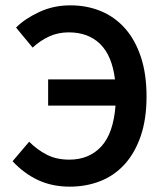

<svg xmlns="http://www.w3.org/2000/svg" viewBox="-20 -686 616 718"><path d="M241 12Q175 12 122.5 -12.5Q70 -37 27 -83L89 -156Q119 -126 155 -107.5Q191 -89 239 -89Q313 -89 358.5 -138Q404 -187 412 -291H160V-389H410Q399 -478 354.5 -521.5Q310 -565 237 -565Q197 -565 163.5 -549.5Q130 -534 102 -508L40 -583Q73 -616 126.5 -641Q180 -666 243 -666Q305 -666 357 -644.5Q409 -623 447 -580.5Q485 -538 506.5 -474Q528 -410 528 -325Q528 -240 506 -176.5Q484 -113 445.5 -71Q407 -29 354.5 -8.5Q302 12 241 12Z"/></svg>

Font: Giro Sans Semibold
Style: Regular
Weight: 600
Designer: Paul D. Hunt
Foundry: Adobe Systems Incorporated
Version: Version 1.000;PS 1.0;hotconv 1.0.88;makeotf.lib2.5.647800